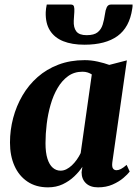

<svg xmlns="http://www.w3.org/2000/svg" viewBox="-20 -815 609 846"><path d="M475 -100.5Q472.5 -80.5 477.8 -72.8Q483 -65 493.5 -65Q502 -65 512.5 -70.2Q523 -75.5 538 -88.5L551.5 -59Q543 -47.5 523.8 -31Q504.5 -14.5 476.2 -2Q448 10.5 412 10.5Q377.5 10.5 358.5 -7.8Q339.5 -26 339.5 -56L343 -80Q329 -58.5 307.2 -37.8Q285.5 -17 256.5 -3.2Q227.5 10.5 191.5 10.5Q138.5 10.5 101 -14.8Q63.5 -40 43.8 -84.2Q24 -128.5 24 -186.5Q24 -242 38 -295Q52 -348 79 -394.2Q106 -440.5 145.8 -475.5Q185.5 -510.5 237.5 -530.2Q289.5 -550 353 -550Q381.5 -550 410.8 -543.5Q440 -537 461.5 -529L539 -549ZM384.5 -487Q377 -492 366.8 -495.5Q356.5 -499 343.5 -499Q307 -499 280 -479.5Q253 -460 233.8 -427.2Q214.5 -394.5 202.8 -353.2Q191 -312 185.8 -268.5Q180.5 -225 180.5 -184Q180.5 -142.5 189 -115.8Q197.5 -89 212.5 -76Q227.5 -63 247 -63Q260 -63 272.5 -69.2Q285 -75.5 296.5 -86.2Q308 -97 318 -111Q328 -125 335.5 -140.5ZM292 -795Q303.5 -795 306 -786.2Q308.5 -777.5 307.5 -762.5Q307.5 -754 306.2 -743Q305 -732 305 -723.5Q303.5 -693.5 316.2 -676.8Q329 -660 361.5 -660Q394.5 -660 410.2 -672.8Q426 -685.5 432.5 -706.8Q439 -728 442.5 -753Q444.5 -770 450.2 -782.5Q456 -795 469 -795H564Q564 -790.5 564 -786Q564 -781.5 562.5 -775.5Q550.5 -694.5 497.8 -656.2Q445 -618 352 -618Q297 -618 258.5 -633.5Q220 -649 200 -680.8Q180 -712.5 181.5 -761.5Q182 -769.5 183 -778Q184 -786.5 186 -795Z"/></svg>

Font: Merriweather 60pt ExtraBold
Style: Italic
Weight: 800
Italic angle: -7.8°
Version: Version 2.101